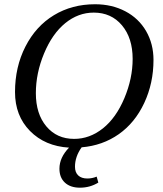

<svg xmlns="http://www.w3.org/2000/svg" viewBox="-20 -682 762 899"><path d="M440.4 172.9Q401.4 196.8 354.5 196.8Q309.6 196.8 283.9 173.1Q258.3 149.4 258.3 107.9Q258.3 55.7 303.2 9.3Q190.4 2.4 120.4 -68.8Q50.3 -140.1 50.3 -251Q50.3 -368.7 99.1 -464.1Q147.9 -559.6 232.4 -610.8Q316.9 -662.1 425.3 -662.1Q503.9 -662.1 566.7 -629.2Q629.4 -596.2 664.1 -536.4Q698.7 -476.6 698.7 -401.4Q698.7 -292.5 655.3 -199.7Q611.8 -106.9 536.1 -53.7Q460.4 -0.5 362.3 7.8Q331.1 51.3 331.1 98.6Q331.1 125 346.2 139.4Q361.3 153.8 389.2 153.8Q411.6 153.8 432.6 145ZM601.1 -406.2Q601.1 -503.9 551 -563.5Q501 -623 418.9 -623Q346.2 -623 285.4 -573.5Q224.6 -523.9 186.3 -431.6Q147.9 -339.4 147.9 -245.6Q147.9 -148.9 197 -90.3Q246.1 -31.7 327.1 -31.7Q399.9 -31.7 461.7 -80.8Q523.4 -129.9 562.3 -222.2Q601.1 -314.5 601.1 -406.2Z"/></svg>

Font: Liberation Serif
Style: Italic
Weight: 400
Italic angle: -16.333°
Designer: Steve Matteson
Foundry: Ascender Corporation
Version: Version 2.1.5